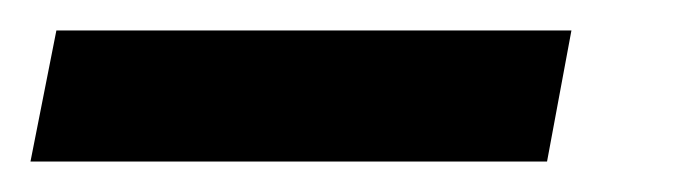

<svg xmlns="http://www.w3.org/2000/svg" viewBox="-89 -4 447 126"><path d="M-69 102H270L286 16H-52Z"/></svg>

Font: Uncut Sans Medium Italic
Style: Regular
Weight: 500
Italic angle: -11°
Designer: Kasper Nordkvist
Foundry: UNCUT.wtf
Version: Version 1.304;Glyphs 3.2 (3246)